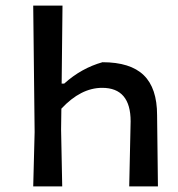

<svg xmlns="http://www.w3.org/2000/svg" viewBox="-20 -662 634 682"><path d="M98 0 103 -193 98 -642H202L199 -365H208Q269 -420 344 -441Q443 -441 490.5 -395Q538 -349 538 -253L541 0H439L444 -231Q444 -350 343 -350Q267 -350 198 -276L197 -202L201 0Z"/></svg>

Font: Alegreya Sans Medium
Style: Regular
Weight: 500
Designer: Juan Pablo del Peral
Foundry: Huerta Tipografica
Version: Version 2.007